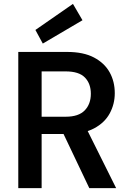

<svg xmlns="http://www.w3.org/2000/svg" viewBox="-20 -967 666 987"><path d="M74 0V-700H325Q409 -700 463 -671.5Q517 -643 543.5 -595.5Q570 -548 570 -488Q570 -432 544 -384Q518 -336 463.5 -307Q409 -278 323 -278H194V0ZM439 0 292 -309H423L577 0ZM194 -367H318Q384 -367 415.5 -399.5Q447 -432 447 -485Q447 -537 416.5 -568.5Q386 -600 317 -600H194ZM200 -743 162 -813 355 -947 404 -863Z"/></svg>

Font: DM Sans 10pt SemiBold
Style: Regular
Weight: 600
Version: Version 4.004;gftools[0.9.30]